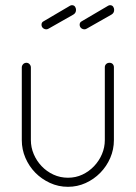

<svg xmlns="http://www.w3.org/2000/svg" viewBox="-20 -714 523 740"><path d="M242 6Q205 6 172.5 -9Q140 -24 116 -48.5Q92 -73 78 -105.5Q64 -138 64 -174V-454Q64 -461 69 -466.5Q74 -472 82 -472Q89 -472 94 -466.5Q99 -461 99 -454V-174Q99 -146 110 -120Q121 -94 140.5 -73.5Q160 -53 186 -41Q212 -29 242 -29Q272 -29 297.5 -41Q323 -53 342.5 -73.5Q362 -94 373 -120Q384 -146 384 -174V-455Q384 -462 389 -467Q394 -472 402 -472Q410 -472 414.5 -467Q419 -462 419 -455V-174Q419 -138 405 -105.5Q391 -73 366.5 -48Q342 -23 310 -8.5Q278 6 242 6ZM168 -604Q163 -601 159 -601Q151 -601 145.5 -606Q140 -611 140 -619Q140 -628 148 -632L250 -692Q254 -694 257 -694Q265 -694 269 -688.5Q273 -683 273 -676Q273 -664 263 -658ZM315 -604Q310 -601 306 -601Q298 -601 292.5 -606Q287 -611 287 -619Q287 -628 295 -632L397 -692Q401 -694 404 -694Q412 -694 416 -688.5Q420 -683 420 -676Q420 -664 410 -658Z"/></svg>

Font: AkaAcidDosis
Style: ExtraLight
Weight: 250
Designer: Edgar Tolentino, Pablo Impallari, Igino Marini, Aka-Acid
Foundry: Edgar Tolentino, Pablo Impallari, Igino Marini, Aka-Acid
Version: Version 1.007